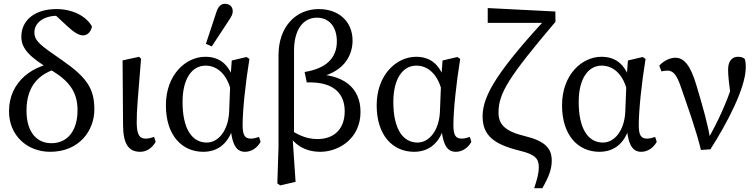

<svg xmlns="http://www.w3.org/2000/svg" viewBox="-20 -787 3986 1012"><path d="M244.2 13.1C397.9 13.1 477.3 -98.8 477.3 -209.9C477.3 -316.7 441.5 -376.5 308.9 -468.4C193 -548.6 161.3 -570.1 161.3 -616.7C161.3 -668.8 213.2 -703.8 280.9 -703.8C309.8 -703.8 326.9 -698.6 344.6 -685.8L336 -716.6L252.3 -725.2L337.1 -646.9C371 -615.2 397.1 -600.5 417.7 -600.5C440.9 -600.5 459.1 -618.9 464.9 -647.2C433.6 -703.3 361.2 -739.2 277.3 -739.2C166.7 -739.2 92.5 -683.1 92.5 -593.1C92.5 -531.1 134.7 -486.6 249.5 -417.6C341.4 -362.3 388.7 -305.3 388.7 -205.7C388.7 -104.4 340.8 -32.2 250.6 -32.2C178.7 -32.2 119.7 -84.2 119.7 -204.3C119.7 -334 185.9 -415.2 331.7 -435.7L308 -460.2C152.5 -451.6 27.5 -356.2 27.5 -200.5C27.5 -71.2 124.9 13.1 244.2 13.1Z M719.2 13.1C755.2 13.1 784 -9.9 800.5 -39.7L792.1 -65.3C778.3 -60.3 762.6 -56.4 748.7 -56.4C717.7 -56.4 702.5 -72.2 700.6 -135.5C699.7 -203.9 707.6 -277.8 723.5 -477.4L713.1 -487.5L626.1 -468.8L628.6 -125.1C629.7 -28.9 657.2 13.1 719.2 13.1Z M1051.3 13.1C1128.8 13.1 1190.9 -31.8 1214.1 -136.4L1194.1 -135.6C1200.1 -17.3 1229.3 13.1 1271.9 13.1C1306.8 13.1 1337.5 -9.3 1353.6 -39.7L1345.3 -65.3C1331.5 -60.3 1315.8 -56.4 1302.7 -56.4C1271.8 -56.4 1258.8 -72.7 1258.8 -127.1C1258.8 -204.9 1273.8 -350.1 1294.7 -476.4L1279.6 -486.5L1201.6 -468.2L1194.7 -375.2L1187.8 -197.9C1182.9 -96.8 1129.8 -35.6 1069.9 -35.6C992.5 -35.6 942.2 -107.2 942.2 -249.5C942.2 -372.8 992.5 -441.1 1063.3 -441.1C1121.3 -441.1 1179.8 -399.8 1201.1 -292.4L1223.6 -321.6C1199.3 -444.7 1140.4 -487.7 1062.1 -487.7C958.4 -487.7 854.4 -392.4 854.4 -232.1C854.4 -71.3 941 13.1 1051.3 13.1ZM1065.3 -555.9 1096.3 -542.5 1184.9 -677.4C1201.3 -701.8 1206.7 -712.3 1206.7 -728.9C1206.7 -751.5 1190.2 -766.9 1165.7 -766.9C1147.9 -766.9 1131.8 -756.5 1121.6 -726.3L1065.3 -555.9Z M1441.8 179.8 1457 190.2 1537.9 171.5 1521.9 -66.4 1529.6 -81.5 1529.8 -520.2C1529.8 -631.2 1578.4 -693.8 1650 -693.8C1716.9 -693.8 1755.5 -643.6 1755.5 -568.5C1755.5 -480.4 1698.1 -425.5 1585.5 -407.6L1596.9 -352.5C1751.4 -358 1796.9 -282.4 1796.9 -200.5C1796.9 -113.7 1747.7 -54 1652.8 -54C1591.9 -54 1544.4 -78.8 1498.3 -111.3L1487.4 -99.5C1526.7 -21.3 1591.9 13.1 1668.2 13.1C1767.1 13.1 1880.2 -57.8 1880.2 -196.8C1880.2 -328.1 1785.7 -398 1627.7 -395.3L1635.4 -375.1C1793 -398.2 1838.3 -495.8 1838.3 -572.4C1838.3 -678.1 1760.7 -739.2 1660.9 -739.2C1538.2 -739.2 1448 -645.1 1448 -496.5V-12.3L1441.8 179.8Z M2162.3 13.1C2239.8 13.1 2301.9 -31.8 2325.1 -136.4L2305.1 -135.6C2311.1 -17.3 2340.3 13.1 2382.9 13.1C2417.8 13.1 2448.5 -9.3 2464.6 -39.7L2456.3 -65.3C2442.5 -60.3 2426.8 -56.4 2413.7 -56.4C2382.8 -56.4 2369.8 -72.7 2369.8 -127.1C2369.8 -204.9 2384.8 -350.1 2405.7 -476.4L2390.6 -486.5L2312.6 -468.2L2305.7 -375.2L2298.8 -197.9C2293.9 -96.8 2240.8 -35.6 2180.9 -35.6C2103.5 -35.6 2053.2 -107.2 2053.2 -249.5C2053.2 -372.8 2103.5 -441.1 2174.3 -441.1C2232.3 -441.1 2290.8 -399.8 2312.1 -292.4L2334.6 -321.6C2310.3 -444.7 2251.4 -487.7 2173.1 -487.7C2069.4 -487.7 1965.4 -392.4 1965.4 -232.1C1965.4 -71.3 2052 13.1 2162.3 13.1Z M2795.5 205H2838.6C2874.5 141.8 2888.1 104 2888.1 59.4C2888.1 -4.7 2854.1 -43.7 2744.5 -70.2C2644.1 -94.5 2607.6 -129.9 2607.6 -193.3C2607.6 -295.7 2660.6 -380.3 2907.8 -672.1L2907.2 -726.4L2550.7 -744.5V-666.6H2885.1L2871.1 -704.1C2611.1 -421.4 2523.7 -288 2523.7 -174.3C2523.7 -70.7 2585.6 -25.4 2721.9 7.9C2801.2 27.3 2819.9 49.8 2819.9 93.5C2819.9 131.4 2808.8 163.8 2795.5 205Z M3139.3 13.1C3216.8 13.1 3278.9 -31.8 3302.1 -136.4L3282.1 -135.6C3288.1 -17.3 3317.3 13.1 3359.9 13.1C3394.8 13.1 3425.5 -9.3 3441.6 -39.7L3433.3 -65.3C3419.5 -60.3 3403.8 -56.4 3390.7 -56.4C3359.8 -56.4 3346.8 -72.7 3346.8 -127.1C3346.8 -204.9 3361.8 -350.1 3382.7 -476.4L3367.6 -486.5L3289.6 -468.2L3282.7 -375.2L3275.8 -197.9C3270.9 -96.8 3217.8 -35.6 3157.9 -35.6C3080.5 -35.6 3030.2 -107.2 3030.2 -249.5C3030.2 -372.8 3080.5 -441.1 3151.3 -441.1C3209.3 -441.1 3267.8 -399.8 3289.1 -292.4L3311.6 -321.6C3287.3 -444.7 3228.4 -487.7 3150.1 -487.7C3046.4 -487.7 2942.4 -392.4 2942.4 -232.1C2942.4 -71.3 3029 13.1 3139.3 13.1Z M3674.6 3.4 3724.5 -0.1C3813 -138.7 3910.8 -324.5 3910.8 -431.9C3910.8 -455.1 3908.8 -465.4 3905.7 -476C3898.1 -482.6 3889.8 -487.7 3869.9 -487.7C3838.3 -487.7 3817.7 -465 3817.7 -420.2C3817.7 -391.2 3821.3 -351.8 3834.3 -261.9L3843.5 -347.2C3804.2 -235.5 3771.5 -161.7 3709.5 -48.7L3724.9 -45C3712.1 -127.4 3684.9 -224 3649.7 -340.5C3618.6 -444.2 3584.7 -482.7 3539.6 -482.7C3512.5 -482.7 3478.6 -467.5 3455 -441L3466.2 -410.7C3475.2 -412.8 3485.2 -414.8 3498.2 -414.8C3529 -414.8 3547.3 -391.2 3568.2 -330.3C3606.7 -217.9 3645 -115.2 3674.6 3.4Z"/></svg>

Font: Source Serif Variable
Style: Regular
Weight: 389
Designer: Frank Grießhammer
Foundry: Adobe Systems Incorporated
Version: Version 3.001;hotconv 1.0.111;makeotfexe 2.5.65597